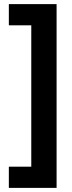

<svg xmlns="http://www.w3.org/2000/svg" viewBox="-20 -748 352 933"><path d="M23 165H255V-728H23V-625H132V62H23Z"/></svg>

Font: Noto Sans Thai Looped Condensed
Style: Bold
Weight: 700
Width: 3
Designer: Sasikarn Vongin, Ben Mitchell
Foundry: The Fontpad Ltd
Version: Version 1.001